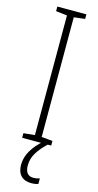

<svg xmlns="http://www.w3.org/2000/svg" viewBox="-141 -753 514 1009"><g transform="rotate(15 116.0 -248.0)"><path d="M195 0H37V-25L98 -31V-682L37 -689V-714H195V-689L135 -682V-31L195 -25ZM103 132Q103 188 148 188Q158 188 167.5 186Q177 184 182 182V212Q175 215 165 216.5Q155 218 144 218Q108 218 88 197.5Q68 177 68 138Q68 98 90 60.5Q112 23 151 -10L176 0Q138 36 120.5 67Q103 98 103 132Z"/></g></svg>

Font: Noto Sans Tamil ExtraCondensed ExtraLight
Style: Regular
Weight: 200
Width: 2
Designer: Jelle Bosma - Monotype Design Team
Foundry: Monotype Imaging Inc.
Version: Version 2.004; ttfautohint (v1.8.4.7-5d5b)